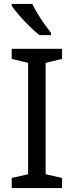

<svg xmlns="http://www.w3.org/2000/svg" viewBox="-20 -964 379 984"><path d="M298 0H40V-52L124 -71V-642L40 -662V-714H298V-662L214 -642V-71L298 -52ZM145 -944Q156 -922 172.5 -894.5Q189 -867 207.5 -841Q226 -815 241 -796V-784H182Q159 -802 130 -830.5Q101 -859 76.5 -887.5Q52 -916 40 -934V-944Z"/></svg>

Font: Noto Sans Linear A
Style: Regular
Weight: 400
Designer: Monotype Design Team
Foundry: Monotype Imaging Inc.
Version: Version 2.002; ttfautohint (v1.8.4.7-5d5b)